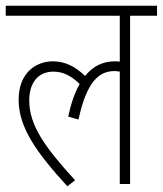

<svg xmlns="http://www.w3.org/2000/svg" viewBox="-20 -642 568 670"><path d="M0 -587H398V-427C392 -428 387 -428 381 -428C340 -428 305 -412 277 -377C244 -408 210 -428 164 -428C109 -428 45 -391 45 -294C45 -196 109 -108 215 8L242 -13C137 -128 82 -204 82 -292C82 -349 110 -392 166 -392C201 -392 229 -377 258 -349C241 -319 228 -282 218 -235L254 -225C283 -361 328 -394 380 -394C387 -394 392 -393 398 -392V0H434V-587H528V-622H0Z"/></svg>

Font: Noto Sans Condensed ExtraLight
Style: Regular
Weight: 200
Width: 3
Designer: Monotype Design Team
Foundry: Monotype Imaging Inc.
Version: Version 2.013